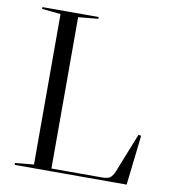

<svg xmlns="http://www.w3.org/2000/svg" viewBox="-79 -759 740 827"><g transform="rotate(10 291.5 -345.0)"><path d="M122 -674 40 -682V-690H286V-682L199 -674V-12H420Q444 -12 455 -19.5Q466 -27 475 -49L543 -220L555 -218L530 0H40V-8L122 -16Z"/></g></svg>

Font: Libre Caslon Display
Style: Regular
Weight: 400
Designer: Pablo Impallari, Rodrigo Fuenzalida
Foundry: Pablo Impallari, Rodrigo Fuenzalida
Version: Version 1.002